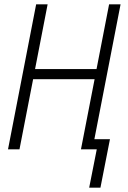

<svg xmlns="http://www.w3.org/2000/svg" viewBox="-20 -690 590 887"><path d="M392 177 427 0H354L417 -324H133L70 0H17L147 -670H200L142 -371H426L484 -670H537L416 -47H488L444 177Z"/></svg>

Font: Lode Dark
Style: Italic
Weight: 400
Italic angle: -11°
Monospace: yes
Designer: Belleve Invis
Foundry: Belleve Invis
Version: Version 29.2.0; ttfautohint (v1.8.3)